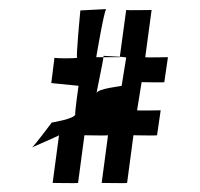

<svg xmlns="http://www.w3.org/2000/svg" viewBox="-20 -579 440 423"><path d="M50 -254C52 -255 110 -280 110 -281L96 -176C96 -176 152 -175 152 -176C152 -176 166 -280 166 -281C166 -281 218 -280 218 -281L204 -176C204 -176 260 -175 260 -176C260 -176 274 -280 274 -281C274 -281 326 -280 326 -281C326 -281 334 -335 334 -336C334 -336 282 -335 282 -336C282 -336 292 -397 292 -398C292 -398 342 -397 342 -398C342 -398 350 -452 350 -453C350 -453 300 -452 300 -453C300 -453 314 -556 314 -557C314 -557 258 -556 258 -557L244 -454C229 -455 208 -456 208 -456V-453H244V-454C252 -453 258 -453 258 -452L248 -390C248 -389 195 -384 193 -374C192 -374 206 -438 208 -453H192C192 -453 210 -559 214 -559L157 -556C157 -556 147 -452 150 -452C150 -450 100 -450 100 -452L93 -396L153 -390C153 -390 144 -327 146 -327C144 -317 94 -309 94 -309C94 -309 53 -254 50 -254Z"/></svg>

Font: Getaway
Style: Regular
Weight: 400
Version: Version 0.1